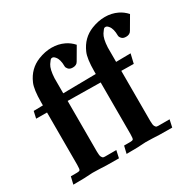

<svg xmlns="http://www.w3.org/2000/svg" viewBox="-143 -802 975 959"><g transform="rotate(-30 344.5 -322.5)"><path d="M202.6 -376V-83Q202.6 -60.1 207.3 -52.2Q211.9 -44.4 215.3 -43.2Q218.8 -42 224.1 -42H290.5L281.2 0.5Q193.4 0.5 168 -2Q150.4 -2.9 130.4 -2.9Q124 -2.9 120.6 -2.4Q93.3 0.5 18.1 0.5L28.3 -42H63.5Q75.7 -42 80.1 -45.7Q84.5 -49.3 84.5 -76.2V-377.4L22 -377.9L30.8 -417.5L84.5 -418.5V-436Q84.5 -510.3 99.1 -543Q126.5 -606.4 188 -630.9Q227.5 -646.5 265.6 -646.5Q303.7 -646.5 336.4 -630.9Q362.3 -618.7 382.3 -596.2L339.8 -523.4Q331.1 -507.3 309.1 -507.3Q292 -507.3 283.9 -516.4Q275.9 -525.4 275.9 -533.2Q275.9 -572.8 260.7 -590.8Q252 -601.6 244.6 -601.6Q244.1 -601.6 238.8 -601.1Q233.4 -600.6 219.2 -578.9Q205.1 -557.1 202.6 -506.8V-419.9L391.6 -422.4V-436Q391.6 -510.3 406.2 -543Q433.6 -606.4 495.1 -630.9Q534.7 -646.5 572.8 -646.5Q610.8 -646.5 643.6 -630.9Q669.4 -618.7 689.5 -596.2L647 -523.4Q638.2 -507.3 616.2 -507.3Q599.1 -507.3 591.1 -516.4Q583 -525.4 583 -533.2Q583 -572.8 567.9 -590.8Q559.1 -601.6 551.8 -601.6Q550.8 -601.6 545.7 -601.1Q540.5 -600.6 526.4 -578.9Q512.2 -557.1 509.8 -506.8V-423.8L593.8 -424.8L581.1 -371.1L509.8 -372.1V-83Q509.8 -60.1 514.4 -52.2Q519 -44.4 522.5 -43.2Q525.9 -42 530.8 -42H597.7L588.4 0.5Q500.5 0.5 475.1 -2Q457.5 -2.9 437.5 -2.9Q431.2 -2.9 427.7 -2.4Q400.4 0.5 325.2 0.5L335.4 -42H370.6Q382.8 -42 387.2 -45.7Q391.6 -49.3 391.6 -76.2V-373.5Z"/></g></svg>

Font: Quaaykop
Style: Bold
Weight: 700
Designer: Tup Wanders
Foundry: Free font, DO NOT SELL
Version: Version 1.00;July 31, 2023;FontCreator 11.5.0.2430 64-bit